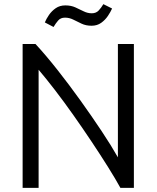

<svg xmlns="http://www.w3.org/2000/svg" viewBox="-20 -905 754 925"><path d="M89 0V-693H151Q201 -639 257 -568Q313 -497 367.5 -421Q422 -345 469.5 -273.5Q517 -202 548 -147V-693H625V0H560Q537 -42 501 -99.5Q465 -157 422 -221.5Q379 -286 333.5 -350.5Q288 -415 244.5 -471.5Q201 -528 166 -569V0ZM238 -775 196 -797Q203 -814 216 -833Q229 -852 248.5 -865.5Q268 -879 295 -879Q322 -879 343 -869.5Q364 -860 383 -850.5Q402 -841 422 -841Q443 -841 455.5 -854.5Q468 -868 478 -885L520 -864Q513 -848 500 -828.5Q487 -809 467.5 -795Q448 -781 421 -781Q394 -781 373 -791Q352 -801 333 -810.5Q314 -820 293 -820Q272 -820 260 -806Q248 -792 238 -775Z"/></svg>

Font: Ubuntu Sans
Style: Regular
Weight: 400
Designer: Dalton Maag Ltd
Foundry: Dalton Maag Ltd
Version: Version 1.006; ttfautohint (v1.8.4.7-5d5b)